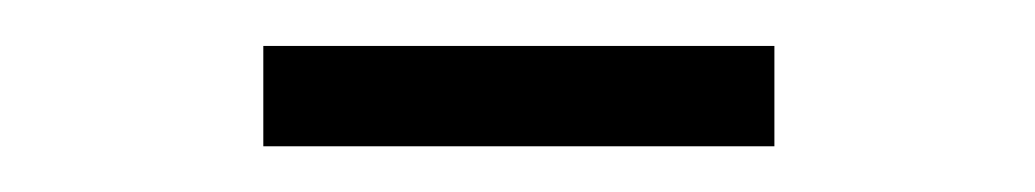

<svg xmlns="http://www.w3.org/2000/svg" viewBox="-20 -273 453 84"><path d="M95.2 -209V-252.9H318.8V-209Z"/></svg>

Font: Dihjauti
Style: Regular
Weight: 400
Designer: T. Christopher White
Version: Version 3.0.0